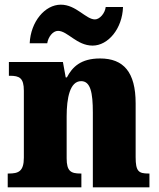

<svg xmlns="http://www.w3.org/2000/svg" viewBox="-20 -801 682 821"><path d="M376 -606C442 -606 503 -678 506 -771H432C429 -744 406 -718 386 -718C347 -718 306 -781 240 -781C172 -781 111 -708 107 -616H182C186 -643 206 -669 228 -669C269 -669 308 -606 376 -606ZM13 0H328V-59H324C283 -59 265 -69 265 -124V-303C265 -382 279 -454 327 -454C367 -454 377 -405 377 -320V0H619V-59H615C573 -59 560 -68 560 -129V-359C560 -493 508 -551 408 -551C325 -551 289 -514 266 -470H261L249 -536H18V-477H22C63 -477 82 -468 82 -413V-127C82 -68 59 -59 17 -59H13Z"/></svg>

Font: Noto Serif Ethiopic SemiCondensed Black
Style: Regular
Weight: 900
Width: 4
Designer: Monotype Design Team
Foundry: Monotype Imaging Inc.
Version: Version 2.102